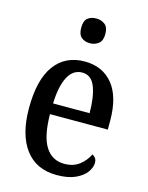

<svg xmlns="http://www.w3.org/2000/svg" viewBox="-116 -832 705 914"><g transform="rotate(15 236.5 -374.5)"><path d="M253 10Q152 10 98 -62Q44 -134 44 -264Q44 -405 96.5 -476Q149 -547 244 -547Q332 -547 382.5 -485.5Q433 -424 433 -305V-262H148Q149 -153 181.5 -102Q214 -51 274 -51Q319 -51 348.5 -74Q378 -97 393 -129Q402 -125 408.5 -116Q415 -107 415 -93Q415 -71 398 -47Q381 -23 345 -6.5Q309 10 253 10ZM329 -315Q329 -395 310 -444Q291 -493 246 -493Q201 -493 176.5 -447Q152 -401 149 -315ZM244 -637Q218 -637 201.5 -651Q185 -665 185 -698Q185 -732 201.5 -745.5Q218 -759 244 -759Q268 -759 286 -745.5Q304 -732 304 -698Q304 -665 286 -651Q268 -637 244 -637Z"/></g></svg>

Font: Noto Serif Tamil Condensed Medium
Style: Regular
Weight: 500
Width: 3
Designer: Indian Type Foundry, Tom Grace, and the Monotype Design Team
Foundry: Monotype Imaging Inc.
Version: Version 2.004; ttfautohint (v1.8.4.7-5d5b)